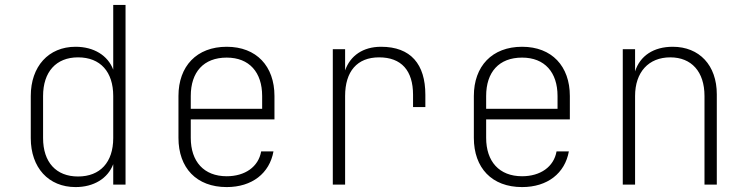

<svg xmlns="http://www.w3.org/2000/svg" viewBox="-20 -750 3040 780"><path d="M287 10C361 10 418 -25 440 -83V0H490V-730H440V-467C418 -525 361 -560 287 -560C177 -560 105 -480 105 -360V-189C105 -69 177 10 287 10ZM297 -33C208 -33 155 -91 155 -189V-360C155 -458 208 -517 297 -517C388 -517 440 -458 440 -360V-189C440 -91 387 -33 297 -33Z M901 10C1004 10 1075 -46 1091 -135H1041C1030 -72 975 -34 901 -34C808 -34 755 -94 755 -190V-265H1095V-360C1095 -481 1022 -560 901 -560C779 -560 705 -481 705 -360V-190C705 -68 778 10 901 10ZM755 -308V-360C755 -457 807 -516 901 -516C993 -516 1045 -456 1045 -360V-308Z M1332 0H1382V-360C1382 -460 1431 -517 1520 -517C1611 -517 1658 -463 1658 -365V-315H1708V-365C1708 -489 1649 -560 1528 -560C1455 -560 1403 -524 1382 -464V-550H1332Z M2101 10C2204 10 2275 -46 2291 -135H2241C2230 -72 2175 -34 2101 -34C2008 -34 1955 -94 1955 -190V-265H2295V-360C2295 -481 2222 -560 2101 -560C1979 -560 1905 -481 1905 -360V-190C1905 -68 1978 10 2101 10ZM1955 -308V-360C1955 -457 2007 -516 2101 -516C2193 -516 2245 -456 2245 -360V-308Z M2510 0H2560V-360C2560 -457 2615 -517 2703 -517C2789 -517 2842 -459 2842 -360V0H2892V-367C2892 -485 2821 -560 2713 -560C2635 -560 2580 -523 2560 -460V-550H2510Z"/></svg>

Font: JetBrains Mono Thin
Style: Regular
Weight: 100
Monospace: yes
Designer: Philipp Nurullin, Konstantin Bulenkov
Foundry: JetBrains
Version: Version 2.305